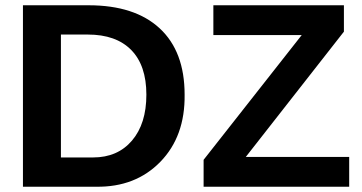

<svg xmlns="http://www.w3.org/2000/svg" viewBox="-20 -708 1373 728"><path d="M680 -349Q682 -191 588 -94.5Q494 2 345 0H67V-688H316Q491 -688 585.5 -600.5Q680 -513 680 -349ZM535 -349Q535 -460 477.5 -518.5Q420 -577 313 -577H211V-111H333Q426 -111 480.5 -175Q535 -239 535 -349ZM1304 -113V0H752V-102L1124 -575H789V-688H1284V-588L912 -113Z"/></svg>

Font: Libra Sans
Style: Bold
Weight: 700
Foundry: Context Ltd
Version: Version 1.000